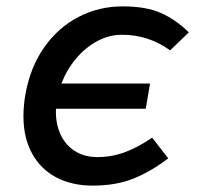

<svg xmlns="http://www.w3.org/2000/svg" viewBox="-20 -573 640 602"><path d="M53.5 -209Q53.5 -241 59.5 -276Q74.5 -361.5 118.2 -424Q162 -486.5 226 -519.8Q290 -553 364 -553Q438.5 -553 485.2 -532Q532 -511 572 -471.5L513.5 -415Q446 -464 362.5 -464Q322 -464 284.5 -443.8Q247 -423.5 218 -388.8Q189 -354 172.5 -311H450.5L437 -232H155.5Q153.5 -189.5 168.2 -155Q183 -120.5 213 -100.5Q243 -80.5 286 -80.5Q329.5 -80.5 370.8 -95.5Q412 -110.5 457 -141.5L507.5 -76.5Q453 -35 398.2 -13Q343.5 9 270.5 9Q205.5 9 156.5 -16.8Q107.5 -42.5 80.5 -91.8Q53.5 -141 53.5 -209Z"/></svg>

Font: JuliaMono SemiBold
Style: Italic
Weight: 600
Italic angle: -9°
Monospace: yes
Designer: cormullion
Foundry: corm
Version: Version 0.056; ttfautohint (v1.8.4)